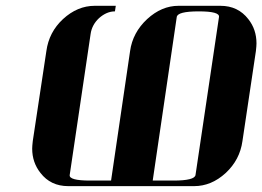

<svg xmlns="http://www.w3.org/2000/svg" viewBox="-20 -635 895 655"><path d="M89.8 -127.9Q89.8 -136.2 91.8 -153.8L138.2 -460.9Q147 -525.4 194.8 -569.8Q244.1 -615.2 303.2 -615.2H375L372.1 -596.2Q343.8 -596.2 317.9 -573.2Q293.5 -550.3 289.1 -519L217.8 -38.1Q214.8 -19 287.1 -19H358.9L423.8 -460.9Q432.6 -523.9 481.9 -569.8Q531.2 -615.2 588.9 -615.2H731.9Q792 -615.2 827.1 -569.8Q855 -534.7 855 -486.8Q855 -478.5 853 -460.9L807.1 -153.8Q798.3 -89.8 750 -44.9Q701.2 0 642.1 0H212.9Q152.8 0 118.2 -44.9Q89.8 -80.6 89.8 -127.9ZM501 -19H571.8Q644 -19 647 -38.1L727.1 -577.1Q730 -596.2 658.2 -596.2Q585.9 -596.2 583 -577.1Z"/></svg>

Font: Hjet
Style: Italic
Weight: 400
Designer: T. Christopher White
Version: Version 1.2